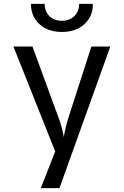

<svg xmlns="http://www.w3.org/2000/svg" viewBox="-20 -970 639 990"><path d="M299.3 -805.2Q227.5 -805.2 183.6 -845.2Q139.6 -885.3 139.6 -950.2H210.4Q210.4 -911.1 234.4 -887.2Q258.3 -863.3 298.3 -862.8Q338.9 -862.8 363.3 -887.2Q387.7 -911.1 388.2 -950.2H459Q459 -885.3 415 -845.2Q370.6 -805.2 299.3 -805.2ZM190.4 0 264.6 -189 49.3 -730H147.5L278.3 -373Q291.5 -338.9 299.1 -308.6Q306.6 -278.3 309.1 -263.2Q311 -278.3 317.9 -308.6Q324.7 -338.9 335.9 -373L451.2 -730H548.8L286.6 0Z"/></svg>

Font: UDEV Gothic 35
Style: Regular
Weight: 400
Version: v2.1.0; ttfautohint (v1.8.4.7-5d5b-dirty) -l 6 -r 45 -G 200 